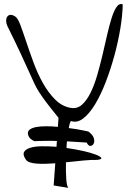

<svg xmlns="http://www.w3.org/2000/svg" viewBox="-20 -911 671 931"><path d="M400.4 -219.7Q376 -221.7 352.5 -222.7Q329.1 -223.6 304.7 -225.6Q303.7 -217.8 303.2 -209.5Q302.7 -201.2 302.7 -193.4Q344.7 -187.5 381.8 -179.2Q418.9 -170.9 442.4 -162.1Q465.8 -153.3 470.7 -146Q475.6 -138.7 452.1 -135.7Q426.8 -136.7 385.7 -132.8Q344.7 -128.9 299.8 -124Q298.8 -78.1 301.3 -43Q303.7 -7.8 311.5 0L240.2 -11.7L248 -119.1Q222.7 -117.2 199.7 -116.7Q176.8 -116.2 157.7 -117.7Q138.7 -119.1 125.5 -123.5Q112.3 -127.9 106.4 -135.7Q89.8 -159.2 96.2 -172.9Q102.5 -186.5 125 -193.8Q147.5 -201.2 181.6 -201.7Q215.8 -202.1 253.9 -199.2L255.9 -227.5Q227.5 -228.5 200.2 -228Q172.9 -227.5 146.5 -226.6Q135.7 -231.4 127.4 -238.8Q119.1 -246.1 116.2 -257.8Q112.3 -273.4 123.5 -282.2Q134.8 -291 155.3 -294.9Q175.8 -298.8 203.6 -298.8Q231.4 -298.8 260.7 -295.9L263.7 -339.8Q225.6 -386.7 204.6 -414.6Q183.6 -442.4 169.9 -463.9Q156.2 -485.4 146.5 -506.3Q136.7 -527.3 121.6 -561Q106.4 -594.7 82 -647.5Q57.6 -700.2 15.6 -785.2Q9.8 -797.9 9.8 -810.1Q9.8 -822.3 15.1 -830.1Q20.5 -837.9 30.3 -838.9Q40 -839.8 53.7 -831.1Q66.4 -823.2 79.1 -789.1Q91.8 -754.9 107.4 -708Q123 -661.1 142.6 -607.9Q162.1 -554.7 188 -508.3Q213.9 -461.9 247.6 -428.2Q281.2 -394.5 324.2 -387.7Q354.5 -382.8 377.4 -403.3Q400.4 -423.8 418.5 -460Q436.5 -496.1 450.7 -544.4Q464.8 -592.8 476.6 -642.6Q488.3 -692.4 499 -739.7Q509.8 -787.1 521 -822.8Q532.2 -858.4 545.4 -877.4Q558.6 -896.5 575.2 -889.6Q574.2 -837.9 563.5 -772.9Q552.7 -708 534.7 -641.6Q516.6 -575.2 492.7 -513.2Q468.8 -451.2 441.4 -405.8Q414.1 -360.4 383.8 -336.9Q353.5 -313.5 324.2 -324.2Q318.4 -318.4 313.5 -290Q352.5 -285.2 379.9 -279.3Q407.2 -273.4 408.2 -273.4Q430.7 -256.8 435.1 -240.7Q439.5 -224.6 434.1 -214.4Q428.7 -204.1 418.5 -203.6Q408.2 -203.1 400.4 -219.7Z"/></svg>

Font: Give You Glory
Style: Regular
Weight: 400
Designer: Kimberly Geswein
Foundry: Kimberly Geswein
Version: Version 1.002